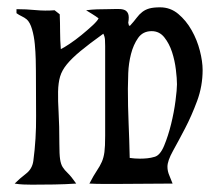

<svg xmlns="http://www.w3.org/2000/svg" viewBox="-20 -512 594 524"><path d="M417 -492Q445 -492 466.5 -474Q488 -456 503 -429.5Q518 -403 525.5 -373.5Q533 -344 533 -321Q533 -277 518 -236.5Q503 -196 485 -161.5Q467 -127 452 -100Q437 -73 437 -57Q437 -45 442 -33.5Q447 -22 451 -11L300 -10Q281 -10 262 -10Q243 -10 224 -11Q236 -34 244.5 -46.5Q253 -59 258 -70.5Q263 -82 265 -97Q267 -112 267 -141V-386Q267 -395 266.5 -403.5Q266 -412 262 -420Q223 -392 199.5 -372.5Q176 -353 162.5 -336.5Q149 -320 144 -303Q139 -286 138.5 -262Q138 -238 140 -204Q142 -170 142 -120Q142 -91 144 -77.5Q146 -64 151 -56Q156 -48 165 -39.5Q174 -31 188 -11Q158 -9 127.5 -8.5Q97 -8 67 -8Q55 -8 43.5 -8.5Q32 -9 20 -11Q34 -25 51 -38Q68 -51 71 -73Q79 -133 78.5 -195.5Q78 -258 78 -318Q78 -330 77.5 -350Q77 -370 75 -391.5Q73 -413 67.5 -432Q62 -451 53 -459Q47 -464 39.5 -467.5Q32 -471 25 -476V-487Q51 -487 77 -484.5Q103 -482 129 -484L143 -473Q144 -449 144 -425.5Q144 -402 146 -378Q153 -381 169.5 -392Q186 -403 202.5 -416.5Q219 -430 232.5 -442.5Q246 -455 249 -462Q241 -468 232 -473.5Q223 -479 215 -484Q230 -486 244.5 -486.5Q259 -487 274 -487Q287 -487 298.5 -487.5Q310 -488 318 -485.5Q326 -483 329.5 -475Q333 -467 330 -450L332 -442H335Q346 -454 353 -463.5Q360 -473 368.5 -479.5Q377 -486 388 -489Q399 -492 417 -492ZM334 -81Q341 -80 348 -79.5Q355 -79 362 -79Q372 -79 382 -80Q392 -81 402 -84Q417 -88 428 -114.5Q439 -141 447 -173.5Q455 -206 459 -237Q463 -268 463 -282Q463 -297 460 -322Q457 -347 449.5 -370Q442 -393 428.5 -410Q415 -427 394 -427Q370 -427 357 -408.5Q344 -390 337.5 -364.5Q331 -339 330 -312.5Q329 -286 329 -270Q329 -222 331 -175.5Q333 -129 334 -81Z"/></svg>

Font: Germanica
Style: Regular
Weight: 400
Designer: Peter Wiegel
Foundry: Peter Wiegel